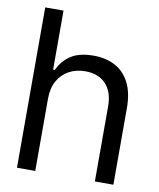

<svg xmlns="http://www.w3.org/2000/svg" viewBox="-82 -793 709 858"><g transform="rotate(10 272.5 -364.0)"><path d="M136.7 -328.1V0H53.7V-727.5H136.7V-460H144.5Q163.6 -502.4 201.9 -527.6Q240.2 -552.7 304.7 -552.7Q360.4 -552.7 402.3 -530.5Q444.3 -508.3 467.8 -462.6Q491.2 -417 491.2 -346.7V0H407.2V-340.8Q407.2 -406.2 373.5 -441.9Q339.8 -477.5 280.3 -477.5Q238.8 -477.5 206.5 -460Q174.3 -442.4 155.5 -409.2Q136.7 -376 136.7 -328.1Z"/></g></svg>

Font: Inter Tight
Style: Regular
Weight: 400
Designer: Rasmus Andersson
Foundry: rsms
Version: Version 3.002